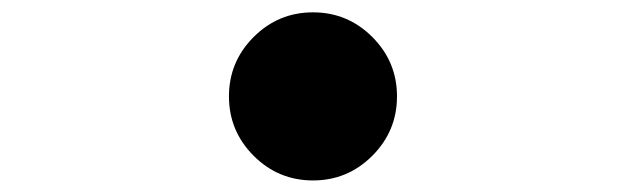

<svg xmlns="http://www.w3.org/2000/svg" viewBox="-20 -540 1040 319"><path d="M401.4 -281.2Q360.4 -322.3 360.4 -379.9Q360.4 -437.5 401.4 -478.5Q442.4 -519.5 500 -519.5Q557.6 -519.5 598.6 -478.5Q639.6 -437.5 639.6 -379.9Q639.6 -322.3 598.6 -281.2Q557.6 -240.2 500 -240.2Q442.4 -240.2 401.4 -281.2Z"/></svg>

Font: Gen Jyuu GothicX Heavy
Style: Bold
Weight: 900
Designer: [Source Han Sans]
Ryoko NISHIZUKA  (kana & ideographs); Paul D. Hunt (Latin, Greek & Cyrillic); Wenlong ZHANG  (bopomofo
Version: Version 1.002.20150607